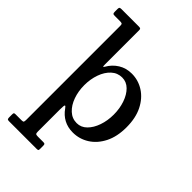

<svg xmlns="http://www.w3.org/2000/svg" viewBox="-298 -888 1247 1247"><g transform="rotate(45 326.0 -264.0)"><path d="M24.5 -739V-763Q24.5 -774.5 29 -777.2Q33.5 -780 44 -780H202.5Q214 -780 217.8 -777Q221.5 -774 221.5 -763V-450Q221.5 -432.5 224 -431.5Q226.5 -430.5 231.5 -439Q255.5 -481.5 295.8 -506.5Q336 -531.5 387.5 -531.5Q447.5 -531.5 498 -499.2Q548.5 -467 579 -406.5Q609.5 -346 609.5 -260Q609.5 -174.5 578.8 -114Q548 -53.5 497.2 -21.5Q446.5 10.5 386 10.5Q339 10.5 302.5 -9.2Q266 -29 241.5 -64.5Q230.5 -80.5 226 -77.5Q221.5 -74.5 221.5 -35.5V166Q221.5 181.5 225.8 185.5Q230 189.5 245 189.5H294Q305 189.5 308.2 192.8Q311.5 196 311.5 208V235Q311.5 246.5 308.8 249Q306 251.5 294.5 251.5H41Q30.5 251.5 27.5 247.2Q24.5 243 24.5 233V206.5Q24.5 196.5 26.8 193Q29 189.5 39 189.5H94.5Q108.5 189.5 111.5 185Q114.5 180.5 114.5 166V-698Q114.5 -712 109.5 -715Q104.5 -718 91.5 -718H43.5Q30.5 -718 27.5 -722.2Q24.5 -726.5 24.5 -739ZM221.5 -260Q221.5 -204.5 238.5 -156.8Q255.5 -109 287 -79.8Q318.5 -50.5 361 -50.5Q400.5 -50.5 430 -79.8Q459.5 -109 476 -156.8Q492.5 -204.5 492.5 -260Q492.5 -315.5 476 -363.5Q459.5 -411.5 430 -440.5Q400.5 -469.5 361 -469.5Q318.5 -469.5 287 -440.5Q255.5 -411.5 238.5 -363.5Q221.5 -315.5 221.5 -260Z"/></g></svg>

Font: Besley Medium
Style: Regular
Weight: 500
Designer: Owen Earl
Foundry: indestructible type*
Version: Version 2.001; ttfautohint (v1.8.3)